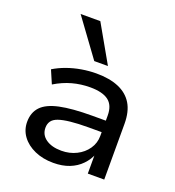

<svg xmlns="http://www.w3.org/2000/svg" viewBox="-138 -870 904 989"><g transform="rotate(20 314.0 -375.5)"><path d="M264 9Q207 9 162 -11Q117 -31 91.5 -65.5Q66 -100 66 -144Q66 -195 96 -227Q126 -259 193 -273.5Q260 -288 372 -288H460V-225H375Q315 -225 274.5 -220.5Q234 -216 210 -207.5Q186 -199 175.5 -184Q165 -169 165 -148Q165 -109 197 -86.5Q229 -64 282 -64Q327 -64 364 -82.5Q401 -101 423 -133Q445 -165 445 -204V-316Q445 -372 412 -397Q379 -422 311 -422Q261 -422 213.5 -409Q166 -396 120 -368L89 -440Q120 -459 157.5 -472.5Q195 -486 236 -493Q277 -500 317 -500Q389 -500 439 -479Q489 -458 515 -415.5Q541 -373 541 -305V0H451V-110H456Q443 -76 416.5 -48.5Q390 -21 352 -6Q314 9 264 9ZM284 -556 135 -760H243L359 -556Z"/></g></svg>

Font: Nunito Sans 10pt SemiExpanded Medium
Style: Regular
Weight: 500
Width: 6
Designer: Vernon Adams
Foundry: Vernon Adams
Version: Version 3.101;gftools[0.9.27]